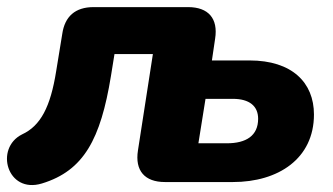

<svg xmlns="http://www.w3.org/2000/svg" viewBox="-25 -512 937 540"><path d="M93 4C211 -32 258 -121 287 -298L297 -360H405L363 -89C354 -32 382 0 439 0H630C758 0 858 -66 858 -190C858 -280 796 -342 677 -342H571L580 -403C589 -460 561 -492 504 -492H238C187 -492 157 -466 150 -416L133 -312C117 -211 89 -158 37 -134C-41 -95 -5 34 93 4ZM613 -109H533L553 -234H630C676 -234 701 -214 701 -178C701 -130 667 -109 613 -109Z"/></svg>

Font: SN Pro Heavy
Style: Italic
Weight: 800
Italic angle: -9°
Designer: Tobias Whetton
Foundry: Supernotes
Version: Version 1.001;Glyphs 3.2 (3249)